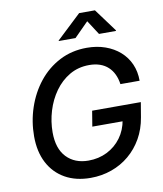

<svg xmlns="http://www.w3.org/2000/svg" viewBox="-100 -1025 946 1115"><g transform="rotate(-10 372.5 -467.0)"><path d="M344.2 10.3Q257.3 10.3 193.8 -25.6Q130.4 -61.5 95.9 -127.4Q61.5 -193.4 61.5 -284.2Q61.5 -371.6 88.9 -452.9Q116.2 -534.2 167.2 -598.4Q218.3 -662.6 290.5 -700.2Q362.8 -737.8 451.7 -737.8Q511.2 -737.8 560.5 -720.2Q609.9 -702.6 646 -670.7Q682.1 -638.7 701.7 -594.5Q721.2 -550.3 721.2 -496.1H607.9Q603.5 -528.3 591.3 -554.2Q579.1 -580.1 559.1 -598.6Q539.1 -617.2 511.2 -627Q483.4 -636.7 448.2 -636.7Q383.3 -636.7 332 -606.7Q280.8 -576.7 244.9 -526.4Q209 -476.1 190.2 -414.1Q171.4 -352.1 171.4 -288.1Q171.4 -192.4 219.7 -141.6Q268.1 -90.8 349.1 -90.8Q409.2 -90.8 459 -115.7Q508.8 -140.6 541.7 -185.3Q574.7 -230 584.5 -289.6L611.8 -281.2H404.3L419.4 -372.6H706.5L691.9 -285.6Q680.7 -217.8 649.7 -163.3Q618.7 -108.9 572.5 -70.1Q526.4 -31.2 468 -10.5Q409.7 10.3 344.2 10.3ZM397.5 -804.7H298.3L299.3 -808.1L443.4 -943.8H536.6L636.7 -808.1L635.7 -804.7H536.1L481.4 -889.2Z"/></g></svg>

Font: Inter 17pt Medium
Style: Italic
Weight: 500
Italic angle: -9.3988°
Version: Version 4.001;git-66647c0bb